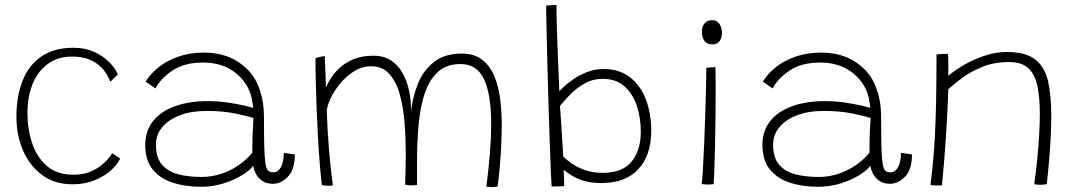

<svg xmlns="http://www.w3.org/2000/svg" viewBox="-20 -739 4347 772"><path d="M463 -101.5Q453.5 -79 427.2 -55Q401 -31 361.2 -14.5Q321.5 2 271 2Q200 2 149.5 -35.2Q99 -72.5 72.5 -134.2Q46 -196 46 -269Q46 -352.5 71 -415Q96 -477.5 146.8 -512.2Q197.5 -547 275.5 -547Q321.5 -547 357.8 -530.8Q394 -514.5 418.5 -489.8Q443 -465 454 -440L424 -410.5Q421 -418 412.5 -434.2Q404 -450.5 386.8 -468.5Q369.5 -486.5 341 -499Q312.5 -511.5 269.5 -511.5Q212.5 -511.5 172.5 -482.2Q132.5 -453 111.5 -402.2Q90.5 -351.5 90.5 -286Q90.5 -218.5 109.8 -161.8Q129 -105 169.8 -70.8Q210.5 -36.5 275 -36.5Q313.5 -36.5 342 -48.2Q370.5 -60 389.5 -76Q408.5 -92 419 -105.8Q429.5 -119.5 431.5 -123Z M788 12Q725 12 674.2 -4.5Q623.5 -21 593.8 -58Q564 -95 564 -156Q564 -213 595.8 -252.5Q627.5 -292 684.2 -312.2Q741 -332.5 816 -332.5Q856.5 -332.5 895.2 -326.8Q934 -321 962 -314.5Q990 -308 998 -305.5Q995.5 -326 991.5 -345.5Q987.5 -365 979.5 -381Q957 -428 910 -457.8Q863 -487.5 796 -487.5Q723.5 -487.5 676 -457Q628.5 -426.5 605 -383.5L565.5 -411Q586.5 -444.5 620.5 -470.8Q654.5 -497 699.8 -512.2Q745 -527.5 799 -527.5Q879 -527.5 934.2 -492.2Q989.5 -457 1013.5 -405Q1026.5 -376.5 1034 -343.5Q1041.5 -310.5 1041.5 -256.5Q1041.5 -191.5 1042.5 -151.5Q1043.5 -111.5 1046.5 -88.5Q1050 -61 1057.5 -53.5Q1065 -46 1079 -46Q1098 -46 1109.5 -66.5Q1121 -87 1121 -124.5L1165.5 -118Q1165.5 -57 1137.5 -28.5Q1109.5 0 1077.5 0Q1051 0 1034 -12Q1017 -24 1008.5 -41Q1000 -58 998 -72.5Q986 -55 954.2 -35.2Q922.5 -15.5 879.2 -1.8Q836 12 788 12ZM790.5 -27.5Q831.5 -27.5 869.2 -40Q907 -52.5 939 -74.5Q971 -96.5 994.5 -125Q994.5 -171 995.8 -203.2Q997 -235.5 999 -265Q981.5 -270.5 930 -281.8Q878.5 -293 809.5 -293Q750.5 -293 704.8 -276Q659 -259 633 -228.5Q607 -198 607 -157Q607 -105.5 631 -77.2Q655 -49 696.5 -38.2Q738 -27.5 790.5 -27.5Z M1274 5Q1269.5 -35 1265.5 -84Q1261.5 -133 1258.5 -187Q1255.5 -241 1253.2 -296.5Q1251 -352 1249.8 -405Q1248.5 -458 1248.5 -504.5Q1251.5 -506 1256.5 -507.5Q1261.5 -509 1266.8 -510.2Q1272 -511.5 1277 -512.5Q1282 -513.5 1285.5 -513.5Q1286 -506 1286.8 -487.8Q1287.5 -469.5 1288.5 -448.2Q1289.5 -427 1290 -409.8Q1290.5 -392.5 1290.5 -387Q1295 -399 1307.5 -420Q1320 -441 1342.5 -463Q1365 -485 1399.2 -500Q1433.5 -515 1481.5 -515Q1523.5 -515 1552 -496Q1580.5 -477 1598 -446.2Q1615.5 -415.5 1623.5 -379.5Q1629 -357 1631 -334.5Q1633 -312 1633 -290.5Q1639 -350 1660.8 -403.2Q1682.5 -456.5 1725.2 -490Q1768 -523.5 1836.5 -523.5Q1885.5 -523.5 1916.8 -500.2Q1948 -477 1965.8 -436.8Q1983.5 -396.5 1990.5 -344.8Q1997.5 -293 1997.5 -236Q1997.5 -194.5 1995 -147.8Q1992.5 -101 1988.8 -59Q1985 -17 1981 10.5Q1976 12 1970.5 12.8Q1965 13.5 1959 13.5Q1954.5 13.5 1948.2 13Q1942 12.5 1935.5 12Q1945 -61.5 1950 -124.8Q1955 -188 1955 -240Q1955 -359 1926.2 -420.2Q1897.5 -481.5 1832 -481.5Q1773.5 -481.5 1738.5 -447.8Q1703.5 -414 1686 -358Q1668.5 -302 1662.8 -234Q1657 -166 1657 -97Q1657 -72.5 1657 -46.2Q1657 -20 1657 4.5Q1652 5 1645.8 5.8Q1639.5 6.5 1634.5 6.5Q1629 6.5 1621.8 5.8Q1614.5 5 1609 3.5Q1610 -29.5 1610.8 -61.8Q1611.5 -94 1611.5 -124.5Q1611.5 -183.5 1606.8 -244.5Q1602 -305.5 1588 -357.2Q1574 -409 1546.2 -440.8Q1518.5 -472.5 1472 -472.5Q1435.5 -472.5 1403.2 -452.2Q1371 -432 1346.5 -401.8Q1322 -371.5 1308 -340.8Q1294 -310 1294 -289Q1297 -209 1302 -147.8Q1307 -86.5 1311.8 -47.2Q1316.5 -8 1318.5 6.5Q1315 7 1309 7.5Q1303 8 1298.5 8Q1292 8 1285.8 7.2Q1279.5 6.5 1274 5Z M2198 11Q2196.5 -6.5 2194.8 -49Q2193 -91.5 2191 -150.2Q2189 -209 2186.8 -276.2Q2184.5 -343.5 2182.8 -411.5Q2181 -479.5 2179.5 -540.5Q2178 -601.5 2177 -647.8Q2176 -694 2176 -716.5Q2183 -717.5 2196.2 -718.2Q2209.5 -719 2217.5 -719Q2217.5 -678 2219.2 -619.2Q2221 -560.5 2223.8 -495.8Q2226.5 -431 2229 -372Q2232.5 -376 2247 -390Q2261.5 -404 2285.5 -420.5Q2309.5 -437 2340.2 -449.2Q2371 -461.5 2406.5 -461.5Q2471 -461.5 2513.8 -427.8Q2556.5 -394 2577.5 -337.8Q2598.5 -281.5 2598.5 -213.5Q2598.5 -114.5 2546.8 -58.8Q2495 -3 2397 -3Q2355.5 -3 2325.8 -12.5Q2296 -22 2276.5 -34.8Q2257 -47.5 2246 -56.5Q2247 -47 2247.5 -34.5Q2248 -22 2248.2 -10.2Q2248.5 1.5 2248.5 9.5Q2243 10 2224.8 10.5Q2206.5 11 2198 11ZM2245 -109.5Q2253 -100.5 2273.8 -85Q2294.5 -69.5 2327.5 -56.8Q2360.5 -44 2404 -44Q2482.5 -44 2519.5 -89.2Q2556.5 -134.5 2556.5 -209.5Q2556.5 -267 2540 -315.2Q2523.5 -363.5 2489.8 -392.8Q2456 -422 2404 -422Q2363.5 -422 2330.8 -403.5Q2298 -385 2273.2 -359.5Q2248.5 -334 2231.5 -313Q2232 -306.5 2233.5 -285.8Q2235 -265 2236.8 -237.8Q2238.5 -210.5 2240.2 -183.2Q2242 -156 2243.2 -135.8Q2244.5 -115.5 2245 -109.5Z M2849.5 1.5Q2843 2 2837 2.5Q2831 3 2826 3Q2817.5 3 2811.2 2.2Q2805 1.5 2801 1Q2803.5 -12 2806 -53.8Q2808.5 -95.5 2811 -152.8Q2813.5 -210 2815.5 -270.8Q2817.5 -331.5 2818.8 -383.8Q2820 -436 2820 -466.5Q2821 -466.5 2826 -467Q2831 -467.5 2837.2 -468Q2843.5 -468.5 2849 -468.8Q2854.5 -469 2856.5 -469Q2857 -457.5 2857.2 -436.2Q2857.5 -415 2857.5 -388Q2857.5 -340.5 2857 -281.2Q2856.5 -222 2855.2 -164Q2854 -106 2852.5 -61.2Q2851 -16.5 2849.5 1.5ZM2844.5 -560.5Q2821.5 -560.5 2811.8 -575.5Q2802 -590.5 2802 -609.5Q2802 -626 2807.5 -636.8Q2813 -647.5 2822.5 -652.8Q2832 -658 2844 -658Q2863.5 -658 2873.2 -642.2Q2883 -626.5 2883 -605Q2883 -588 2873.8 -574.2Q2864.5 -560.5 2844.5 -560.5Z M3269.5 12Q3206.5 12 3155.8 -4.5Q3105 -21 3075.2 -58Q3045.5 -95 3045.5 -156Q3045.5 -213 3077.2 -252.5Q3109 -292 3165.8 -312.2Q3222.5 -332.5 3297.5 -332.5Q3338 -332.5 3376.8 -326.8Q3415.5 -321 3443.5 -314.5Q3471.5 -308 3479.5 -305.5Q3477 -326 3473 -345.5Q3469 -365 3461 -381Q3438.5 -428 3391.5 -457.8Q3344.5 -487.5 3277.5 -487.5Q3205 -487.5 3157.5 -457Q3110 -426.5 3086.5 -383.5L3047 -411Q3068 -444.5 3102 -470.8Q3136 -497 3181.2 -512.2Q3226.5 -527.5 3280.5 -527.5Q3360.5 -527.5 3415.8 -492.2Q3471 -457 3495 -405Q3508 -376.5 3515.5 -343.5Q3523 -310.5 3523 -256.5Q3523 -191.5 3524 -151.5Q3525 -111.5 3528 -88.5Q3531.5 -61 3539 -53.5Q3546.5 -46 3560.5 -46Q3579.5 -46 3591 -66.5Q3602.5 -87 3602.5 -124.5L3647 -118Q3647 -57 3619 -28.5Q3591 0 3559 0Q3532.5 0 3515.5 -12Q3498.5 -24 3490 -41Q3481.5 -58 3479.5 -72.5Q3467.5 -55 3435.8 -35.2Q3404 -15.5 3360.8 -1.8Q3317.5 12 3269.5 12ZM3272 -27.5Q3313 -27.5 3350.8 -40Q3388.5 -52.5 3420.5 -74.5Q3452.5 -96.5 3476 -125Q3476 -171 3477.2 -203.2Q3478.5 -235.5 3480.5 -265Q3463 -270.5 3411.5 -281.8Q3360 -293 3291 -293Q3232 -293 3186.2 -276Q3140.5 -259 3114.5 -228.5Q3088.5 -198 3088.5 -157Q3088.5 -105.5 3112.5 -77.2Q3136.5 -49 3178 -38.2Q3219.5 -27.5 3272 -27.5Z M3767.5 6Q3763.5 6.5 3758.8 6.8Q3754 7 3749.5 7Q3742.5 7 3735 6.5Q3727.5 6 3721.5 5Q3726.5 -37 3731 -82.5Q3735.5 -128 3738.8 -186.8Q3742 -245.5 3743.8 -326.2Q3745.5 -407 3745.5 -519.5Q3751 -520.5 3758 -521.5Q3765 -522.5 3774 -522.5Q3778 -522.5 3783 -522.5Q3788 -522.5 3791.5 -521.5Q3792.5 -515.5 3792.8 -500Q3793 -484.5 3793 -466.2Q3793 -448 3793 -434Q3817.5 -455.5 3855.8 -477.8Q3894 -500 3939 -515Q3984 -530 4027.5 -530Q4103.5 -530 4142 -500.2Q4180.5 -470.5 4193.8 -413.5Q4207 -356.5 4207 -274.5Q4207 -237.5 4205 -194.5Q4203 -151.5 4199 -102.5Q4195 -53.5 4189 1.5Q4185.5 2.5 4178.5 3.2Q4171.5 4 4163.5 4Q4157.5 4 4151.2 3.5Q4145 3 4138.5 1.5Q4146.5 -56 4151.2 -106.2Q4156 -156.5 4158.5 -200.2Q4161 -244 4161 -281Q4161 -343.5 4151.8 -390.5Q4142.5 -437.5 4116 -463.5Q4089.5 -489.5 4038 -489.5Q3976.5 -489.5 3928.2 -469.5Q3880 -449.5 3846 -423.8Q3812 -398 3793 -380.5Q3790 -291 3785 -213.8Q3780 -136.5 3775.2 -79.5Q3770.5 -22.5 3767.5 6Z"/></svg>

Font: Grandstander Thin Thin
Style: Regular
Weight: 250
Version: Version 1.200